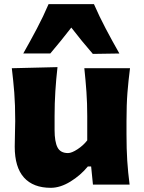

<svg xmlns="http://www.w3.org/2000/svg" viewBox="-20 -900 700 936"><path d="M227.5 15.6Q142.1 15.6 96.9 -34.4Q51.8 -84.5 51.8 -185.1Q51.8 -222.7 53 -250.7Q54.2 -278.8 54.2 -309.6Q54.2 -390.1 49.6 -448.5Q44.9 -506.8 37.6 -567.4L260.3 -572.8Q253.4 -512.7 249.8 -454.6Q246.1 -396.5 246.1 -334V-266.1Q246.1 -209.5 260.3 -181.6Q274.4 -153.8 311.5 -153.8Q329.6 -153.8 358.2 -172.6Q386.7 -191.4 405.3 -215.8V-334Q405.3 -396.5 401.4 -451.7Q397.5 -506.8 391.1 -567.4H613.8Q606 -506.8 601.3 -448.5Q596.7 -390.1 596.7 -309.6V-244.6Q596.7 -173.8 600.3 -116.9Q604 -60.1 611.8 0H433.1L424.3 -88.4H408.2Q373 -45.4 323.5 -14.9Q273.9 15.6 227.5 15.6ZM432.6 -637.2Q377.4 -700.7 327.6 -765.6Q303.2 -733.9 277.6 -702.4Q252 -670.9 225.1 -639.2H93.3Q127.4 -699.2 159.4 -759.8Q191.4 -820.3 216.8 -879.9H438Q463.9 -820.3 495.8 -759.8Q527.8 -699.2 562 -639.2Z"/></svg>

Font: Pinar-FD ExtraBold
Style: Regular
Weight: 800
Designer: Amin Abedi
Version: Version 3.000